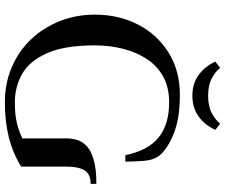

<svg xmlns="http://www.w3.org/2000/svg" viewBox="-86 -794 901 768"><g transform="rotate(90 364.0 -410.5)"><path d="M390 20Q314 20 249.5 -7.5Q185 -35 138 -84.5Q91 -134 65 -199.5Q39 -265 39 -340Q39 -435 78.5 -512Q118 -589 190.5 -634.5Q263 -680 360 -680Q453 -680 513.5 -656Q574 -632 602 -599Q621 -575 624 -535.5Q627 -496 627 -462H601Q583 -552 531 -594.5Q479 -637 390 -637Q329 -637 285.5 -612.5Q242 -588 215 -545.5Q188 -503 175 -450Q162 -397 162 -340Q162 -219 193 -149Q224 -79 275.5 -49.5Q327 -20 390 -20Q439 -20 472.5 -28Q506 -36 534 -50V-226Q534 -247 540 -268Q546 -289 564 -306.5Q582 -324 618.5 -335Q655 -346 716 -346V-323Q676 -323 661.5 -298Q647 -273 647 -228V-45Q591 -11 528.5 4.5Q466 20 390 20ZM363 -730Q315 -730 280.5 -755Q246 -780 227 -822L252 -841Q267 -822 294 -807.5Q321 -793 363 -793Q405 -793 432.5 -807.5Q460 -822 475 -841L500 -822Q481 -780 446.5 -755Q412 -730 363 -730Z"/></g></svg>

Font: El Messiri SemiBold
Style: Regular
Weight: 600
Designer: Mohamed Gaber
Foundry: Kief Type Foundry
Version: Version 2.020; ttfautohint (v1.8.3)